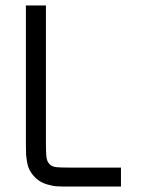

<svg xmlns="http://www.w3.org/2000/svg" viewBox="-20 -686 520 706"><path d="M75.2 -666H148.9V-154.8Q148.9 -118.7 151.6 -103.5Q154.3 -88.4 166 -79.1Q174.3 -72.8 187.7 -71.3Q201.2 -69.8 231.9 -69.8H424.8V0H231.9Q203.1 0 188 -1Q172.9 -2 151.9 -8.3Q130.9 -14.6 115.2 -27.8Q101.1 -40.5 92.3 -54.7Q83.5 -68.8 80.1 -87.4Q76.7 -106 75.9 -118.4Q75.2 -130.9 75.2 -154.8Z"/></svg>

Font: Gidolinya
Style: Regular
Weight: 400
Version: Version 1.0.3